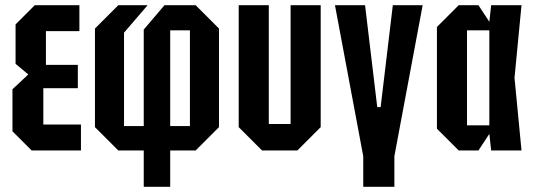

<svg xmlns="http://www.w3.org/2000/svg" viewBox="-20 -580 2059 740"><path d="M102 0 28 -74V-236L89 -293L40 -334V-486L114 -560H286V-460H157V-330H280V-240H147V-100H292V0Z M636 -94H712V-463H636ZM436 0 346 -90V-470L436 -560H549L458 -454V-94H534V-466L614 -560H734L824 -470V-90L734 0H636V140H534V0Z M1216 -560V-90L1126 0H990L900 -90V-560H1016V-102H1100V-560Z M1380 22 1271 -560H1387L1434 -167H1447L1494 -560H1609L1500 22V140H1380Z M1748 0 1664 -84V-476L1748 -560H1824L1866 -496L1873 -560H1990L1963 -280L1990 0H1873L1866 -64L1824 0ZM1780 -97H1866V-463H1780Z"/></svg>

Font: Tektur Condensed Medium
Style: Regular
Weight: 500
Width: 3
Designer: Adam Jagosz
Foundry: Adam Jagosz
Version: Version 1.005;gftools[0.9.30]